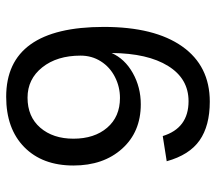

<svg xmlns="http://www.w3.org/2000/svg" viewBox="-60 -650 719 640"><g transform="rotate(-90 300.0 -329.5)"><path d="M530.8 -343.3Q530.8 -174.3 465.8 -82.3Q400.9 9.8 281.7 9.8Q201.2 9.8 152.6 -24.2Q104 -58.1 83 -133.8L167 -147Q193.4 -61 283.2 -61Q358.4 -61 400.6 -129.2Q442.9 -197.3 443.8 -317.4Q424.3 -273.4 377 -246.8Q329.6 -220.2 272.9 -220.2Q180.7 -220.2 124.8 -282.5Q68.8 -344.7 68.8 -444.8Q68.8 -548.3 130.1 -608.6Q191.4 -668.9 297.9 -668.9Q530.8 -668.9 530.8 -343.3ZM435.1 -420.9Q435.1 -499.5 396 -548.6Q356.9 -597.7 294.9 -597.7Q231.4 -597.7 194.8 -555.2Q158.2 -512.7 158.2 -444.8Q158.2 -375 194.8 -332.3Q231.4 -289.6 293.9 -289.6Q331.1 -289.6 364 -306.4Q397 -323.2 416 -353.3Q435.1 -383.3 435.1 -420.9Z"/></g></svg>

Font: Cousine
Style: Regular
Weight: 400
Monospace: yes
Designer: Steve Matteson
Foundry: Monotype Imaging Inc.
Version: Version 1.21